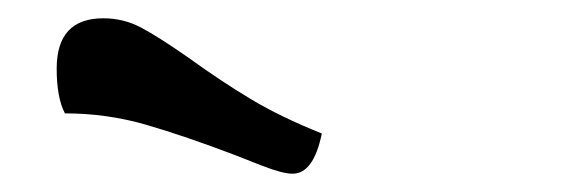

<svg xmlns="http://www.w3.org/2000/svg" viewBox="-20 -866 640 210"><path d="M238 -696Q183 -717 140 -729.5Q97 -742 51 -742Q42 -759 42 -791Q42 -846 93 -846Q115 -846 134 -836Q153 -826 186 -803Q222 -777 254.5 -757.5Q287 -738 332 -720Q323 -676 300 -676Q289 -676 266 -685Q243 -694 238 -696Z"/></svg>

Font: Lemonada Light
Style: Regular
Weight: 300
Designer: Mohamed Gaber (Arabic) Eduardo Tunni (Latin)
Foundry: Kief Type Foundry
Version: Version 3.006